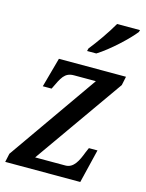

<svg xmlns="http://www.w3.org/2000/svg" viewBox="-116 -837 690 907"><g transform="rotate(15 229.0 -383.0)"><path d="M238 -606H283C341 -642 421 -717 451 -756L454 -766H342C314 -717 273 -659 241 -619ZM0 0H367L407 -165H365L355 -142C338 -97 319 -57 279 -57H131L438 -493L447 -536H119L79 -391H122L124 -395C150 -449 162 -479 208 -479H315L9 -42Z"/></g></svg>

Font: Noto Serif Condensed Medium
Style: Italic
Weight: 500
Width: 3
Italic angle: -12°
Designer: Monotype Design Team
Foundry: Monotype Imaging Inc.
Version: Version 2.013